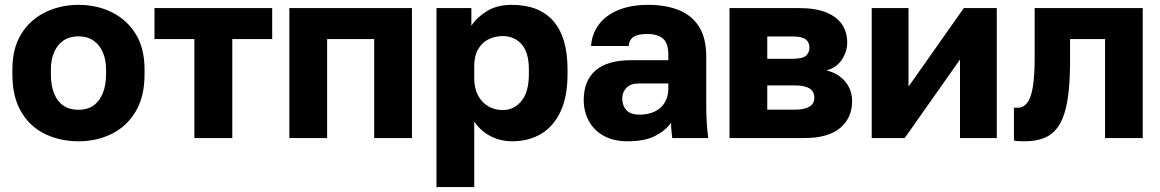

<svg xmlns="http://www.w3.org/2000/svg" viewBox="-20 -563 4731 783"><path d="M300 13.2Q226.3 13.2 164.6 -16.2Q102.8 -45.5 66.7 -106.6Q30.5 -167.7 30.5 -260V-280Q30.5 -366.3 66.7 -424.6Q102.8 -482.8 164.6 -513Q226.3 -543.2 300 -543.2Q375 -543.2 436.1 -513Q497.2 -482.8 533.3 -424.6Q569.5 -366.3 569.5 -280V-260Q569.5 -169 533.3 -108.4Q497.2 -47.8 436.1 -17.3Q375 13.2 300 13.2ZM300 -115.2Q335.8 -115.2 360.9 -132.6Q386 -150 399.2 -182.9Q412.5 -215.8 412.5 -260V-280Q412.5 -319.8 399.2 -350.2Q386 -380.5 360.9 -397.7Q335.8 -414.8 300 -414.8Q263.7 -414.8 238.8 -397.7Q214 -380.5 200.8 -350.2Q187.5 -319.8 187.5 -280V-260Q187.5 -214.2 200.8 -181.6Q214 -149 238.8 -132.1Q263.7 -115.2 300 -115.2Z M772.7 0V-403.7H610V-530H1090V-403.7H927.3V0Z M1160 0V-530H1660V0H1506V-403.7H1314V0Z M1760 200V-530H1902.3V-457.8Q1922.5 -490.3 1964.2 -516.8Q2005.8 -543.2 2067.2 -543.2Q2179.2 -543.2 2236.8 -476.9Q2294.5 -410.7 2294.5 -280V-260Q2294.5 -170.3 2266.6 -109.6Q2238.7 -48.8 2187.9 -17.8Q2137.2 13.2 2067.2 13.2Q2021.7 13.2 1981.3 -7.3Q1940.8 -27.8 1914 -67.2V200ZM2030.2 -114.2Q2076.3 -114.2 2106.6 -151.3Q2136.8 -188.5 2136.8 -260V-280Q2136.8 -348.8 2107.4 -382.3Q2078 -415.8 2030.2 -415.8Q1998 -415.8 1971.7 -402.5Q1945.3 -389.2 1929.7 -361.9Q1914 -334.7 1914 -295.5V-244.5Q1914 -203.5 1929.3 -174.2Q1944.7 -144.8 1971.3 -129.5Q1997.8 -114.2 2030.2 -114.2Z M2539.7 13.2Q2482.8 13.2 2442.7 -8.8Q2402.5 -30.8 2381.5 -69.6Q2360.5 -108.3 2360.5 -155Q2360.5 -233.7 2408.6 -275.6Q2456.7 -317.5 2555 -317.5H2705.5V-340Q2705.5 -388.3 2682.7 -406.4Q2659.8 -424.5 2619.5 -424.5Q2581.8 -424.5 2563.8 -412.6Q2545.8 -400.7 2544 -375.5H2390.5Q2393.5 -423 2420.8 -461.1Q2448.2 -499.2 2499.6 -521.2Q2551 -543.2 2624.5 -543.2Q2695.2 -543.2 2748.1 -521.9Q2801 -500.7 2830.6 -454.5Q2860.2 -408.3 2860.2 -330V-135Q2860.2 -93 2862.3 -61.5Q2864.3 -30 2868.3 0H2721.5Q2719.8 -17.3 2718.2 -30.4Q2716.7 -43.5 2716.7 -62.2Q2693.3 -29.7 2650.9 -8.2Q2608.5 13.2 2539.7 13.2ZM2589.5 -95.5Q2622.8 -95.5 2649.2 -107.7Q2675.5 -119.8 2690.5 -144.2Q2705.5 -168.5 2705.5 -200V-222.5H2584.5Q2551 -222.5 2534.3 -204.4Q2517.5 -186.3 2517.5 -162.5Q2517.5 -132.8 2534.2 -114.2Q2550.8 -95.5 2589.5 -95.5Z M2955 0V-530H3239.3Q3309.2 -530 3352.2 -511.3Q3395.2 -492.7 3415.1 -461.5Q3435 -430.3 3435 -389.6Q3435 -352.5 3413.1 -319.5Q3391.2 -286.5 3350.3 -276Q3399.3 -264 3427.2 -230Q3455 -196 3455 -151Q3455 -82 3406.2 -41Q3357.3 0 3259.3 0ZM3109 -115.7H3220.5Q3260.8 -115.7 3280.9 -127.9Q3301 -140.1 3301 -164.7Q3301 -190 3281.1 -202.3Q3261.2 -214.7 3220.5 -214.7H3109ZM3109 -323.3H3212Q3252.6 -323.3 3266.8 -335.6Q3281 -347.9 3281 -369.2Q3281 -390.4 3266 -402.4Q3251 -414.3 3212 -414.3H3109Z M3535 0V-530H3685V-209.8L3910.5 -530H4045V0H3895V-320.2L3669.5 0Z M4160.5 13.2Q4152 13.2 4137.5 12.8Q4123 12.3 4115 10.2V-124.5Q4118 -123.5 4130 -123.5Q4152.6 -123.5 4168.4 -142.8Q4184.2 -162 4191.8 -207.1Q4199.5 -252.1 4199.5 -330.3V-530H4640.2V0H4486.5V-403.7H4343.8V-310.3Q4343.8 -211.4 4332.1 -147.4Q4320.3 -83.5 4296.9 -49Q4273.5 -14.5 4239.2 -0.7Q4205 13.2 4160.5 13.2Z"/></svg>

Font: Golos Text
Style: Regular
Weight: 400
Designer: A.Korolkova, Vitaly Kuzmin
Foundry: ParaType Ltd
Version: Version 2.004